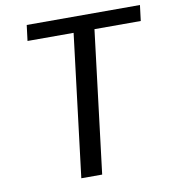

<svg xmlns="http://www.w3.org/2000/svg" viewBox="-82 -798 783 870"><g transform="rotate(-10 310.0 -363.5)"><path d="M222 0 302 -655H90L99 -727H620L611 -655H398L318 0Z"/></g></svg>

Font: Expletus Sans
Style: Italic
Weight: 400
Italic angle: -7°
Designer: Jasper de Waard
Foundry: Designtown
Version: Version 7.500